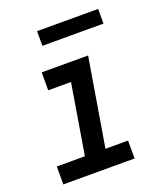

<svg xmlns="http://www.w3.org/2000/svg" viewBox="-131 -796 763 886"><g transform="rotate(-20 250.0 -353.0)"><path d="M27 0V-88H165L222 -432H110V-520H338L266 -88H377V0ZM455 -634H155V-706H455Z"/></g></svg>

Font: Iosevka SS04 Semibold
Style: Italic
Weight: 600
Italic angle: -9°
Monospace: yes
Designer: Belleve Invis
Foundry: Belleve Invis
Version: Version 19.0.0; ttfautohint (v1.8.4)